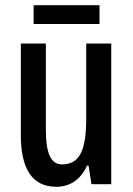

<svg xmlns="http://www.w3.org/2000/svg" viewBox="-20 -707 509 737"><path d="M362 -687H109V-615H362ZM407 -540H311V-256C311 -135 289 -76 218 -76C175 -76 156 -119 156 -210V-540H60V-188C60 -66 99 10 196 10C249 10 290 -18 314 -71H320L331 0H407Z"/></svg>

Font: Noto Sans Hebrew ExtraCondensed Medium
Style: Regular
Weight: 500
Width: 2
Designer: Monotype Design Team
Foundry: Monotype Imaging Inc.
Version: Version 2.004